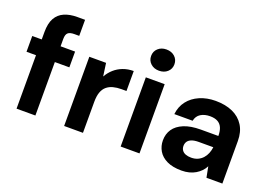

<svg xmlns="http://www.w3.org/2000/svg" viewBox="-102 -1000 1822 1293"><g transform="rotate(20 809.0 -354.0)"><path d="M87 0V-549Q87 -612 108 -649Q129 -686 168 -703Q207 -720 260 -720H316V-605H281Q249 -605 235.5 -592.5Q222 -580 222 -549V0ZM19 -383V-496H326V-383Z M428 0V-496H548L561 -403Q579 -435 605.5 -458.5Q632 -482 666.5 -495Q701 -508 742 -508V-365H705Q674 -365 647.5 -358Q621 -351 602 -335Q583 -319 573 -291.5Q563 -264 563 -222V0Z M833 0V-496H968V0ZM900 -568Q864 -568 840.5 -589.5Q817 -611 817 -644Q817 -677 840.5 -698.5Q864 -720 900 -720Q937 -720 960.5 -698.5Q984 -677 984 -644Q984 -611 960.5 -589.5Q937 -568 900 -568Z M1272 12Q1209 12 1167.5 -8Q1126 -28 1106 -62Q1086 -96 1086 -137Q1086 -183 1109.5 -217.5Q1133 -252 1181 -272Q1229 -292 1302 -292H1427Q1427 -328 1416.5 -351.5Q1406 -375 1384.5 -386.5Q1363 -398 1330 -398Q1291 -398 1263.5 -381Q1236 -364 1229 -329H1098Q1104 -384 1135 -424Q1166 -464 1217 -486Q1268 -508 1330 -508Q1401 -508 1453 -484.5Q1505 -461 1533.5 -415.5Q1562 -370 1562 -305V0H1448L1433 -77Q1423 -57 1407.5 -41Q1392 -25 1372 -13Q1352 -1 1327 5.5Q1302 12 1272 12ZM1304 -92Q1331 -92 1351.5 -101.5Q1372 -111 1386.5 -127Q1401 -143 1409.5 -164Q1418 -185 1421 -209H1317Q1286 -209 1266.5 -201.5Q1247 -194 1238 -180.5Q1229 -167 1229 -149Q1229 -131 1238 -118Q1247 -105 1264 -98.5Q1281 -92 1304 -92Z"/></g></svg>

Font: DM Sans 24pt
Style: Bold
Weight: 700
Designer: Colophon Foundry, Jonny Pinhorn
Foundry: Colophon Foundry
Version: Version 4.004;gftools[0.9.30]